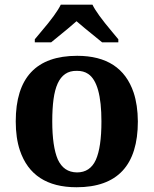

<svg xmlns="http://www.w3.org/2000/svg" viewBox="-20 -786 653 816"><path d="M225.6 -108.4Q238.3 -81.1 258.3 -67.4Q278.3 -53.7 307.1 -53.2Q362.8 -53.2 387.2 -106.4Q411.1 -159.7 411.1 -270Q411.1 -433.6 355 -471.7Q335 -485.4 306.2 -484.9Q277.3 -485.4 257.3 -471.7Q237.3 -458 225.1 -431.2Q212.9 -404.3 207.5 -364.3Q202.1 -324.2 202.1 -270.5Q202.1 -216.8 208 -176.3Q213.9 -135.7 225.6 -108.4ZM46.9 -270Q46.9 -548.8 308.1 -548.8Q495.1 -548.8 547.9 -392.6Q565.4 -339.8 565.9 -270Q565.9 9.8 305.2 9.8Q117.2 9.8 64.5 -147Q46.9 -199.7 46.9 -270ZM127.9 -606V-619.1Q139.6 -633.3 155.3 -651.9Q219.7 -727.1 238.3 -766.1H373Q390.6 -729 455.6 -651.9Q471.2 -633.3 482.9 -619.1V-606H414.1Q321.8 -680.7 305.2 -695.8Q281.2 -673.8 197.3 -606Z"/></svg>

Font: DroidSerif-Bold
Style: Bold
Weight: 700
Foundry: Ascender Corporation
Version: Version 1.00 build 112